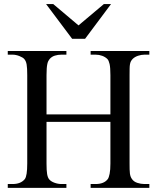

<svg xmlns="http://www.w3.org/2000/svg" viewBox="-20 -909 763 929"><path d="M418.5 0V-18.6H442.9Q483.4 -18.6 501.5 -42.5Q506.8 -49.8 510.5 -68.4Q514.2 -86.9 514.2 -117.7V-319.3H205.1V-117.7Q205.1 -84 208 -66.9Q210.9 -49.8 217.8 -41.5Q226.1 -31.2 243.2 -24.9Q260.3 -18.6 277.3 -18.6H301.3V0H17.6V-18.6H41.5Q80.6 -18.6 100.1 -42.5Q111.8 -58.1 111.8 -117.7V-545.4Q111.8 -563 111.1 -575.4Q110.4 -587.9 108.9 -596.7Q107.4 -605.5 104.7 -611.6Q102.1 -617.7 98.1 -622.6Q94.7 -627 88.1 -630.9Q81.5 -634.8 73.5 -637.9Q65.4 -641.1 57.1 -642.8Q48.8 -644.5 41.5 -644.5H17.6V-662.1H301.3V-644.5H277.3Q260.7 -644.5 245.6 -639.9Q230.5 -635.3 220.2 -623.5Q216.8 -619.6 213.9 -614Q210.9 -608.4 209 -599.4Q207 -590.3 206.1 -577.4Q205.1 -564.5 205.1 -545.4V-355.5H514.2V-545.4Q514.2 -581.5 510.3 -599.1Q506.3 -616.7 499.5 -623.5Q489.7 -633.3 474.6 -638.9Q459.5 -644.5 442.9 -644.5H418.5V-662.1H702.6V-644.5H678.7Q664.1 -644.5 647.9 -639.2Q631.8 -633.8 621.6 -623.5Q616.2 -617.7 613.3 -612.1Q610.4 -606.4 608.9 -598.1Q607.4 -589.8 607.2 -577.4Q606.9 -564.9 606.9 -545.4V-117.7Q606.9 -101.6 607.2 -89.8Q607.4 -78.1 608.6 -69.3Q609.9 -60.5 612.3 -54.2Q614.7 -47.9 618.7 -42.5Q627.4 -29.8 644.5 -24.2Q661.6 -18.6 678.7 -18.6H702.6V0ZM391.6 -721.2H329.1L203.1 -889.2H237.8L359.9 -786.1L482.4 -889.2H517.1Z"/></svg>

Font: Doulos SIL Compact
Style: Regular
Weight: 400
Designer: Walt Agee, Victor Gaultney, Peter Martin, Debbi Hosken
Foundry: SIL International
Version: Version 4.110; 2011; Maintenance release ; LnSpcTght